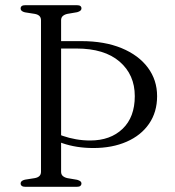

<svg xmlns="http://www.w3.org/2000/svg" viewBox="-20 -720 673 740"><path d="M178 -533V-561.5H293.5Q383 -561.5 448.5 -534.5Q514 -507.5 549.8 -459.5Q585.5 -411.5 585.5 -349.5Q585.5 -288 554.5 -243Q523.5 -198 468 -173.8Q412.5 -149.5 340 -149.5Q307 -149.5 277 -154.2Q247 -159 221.5 -167.8Q196 -176.5 175 -189L181.5 -215.5Q198.5 -204.5 222.2 -196.2Q246 -188 273 -183.2Q300 -178.5 327.5 -178.5Q405.5 -178.5 452.5 -223.5Q499.5 -268.5 499.5 -349.5Q499.5 -432 441 -482.5Q382.5 -533 274.5 -533ZM215.5 -58Q215.5 -47.5 222 -41.8Q228.5 -36 239.5 -33.5L277.5 -27Q286 -24.5 290 -21.2Q294 -18 294 -12.5Q294 -7 289.8 -3.5Q285.5 0 276 0H77.5Q68.5 0 64 -3.5Q59.5 -7 59.5 -13Q59.5 -23.5 76 -27.5L114 -33.5Q125.5 -35.5 131.8 -41.5Q138 -47.5 138 -58V-642Q138 -652.5 131.8 -658.5Q125.5 -664.5 114 -666.5L76 -672.5Q59.5 -676.5 59.5 -687Q59.5 -693.5 64 -696.8Q68.5 -700 77.5 -700H276Q285.5 -700 289.8 -696.8Q294 -693.5 294 -687.5Q294 -682.5 290 -679Q286 -675.5 277.5 -673L239.5 -666.5Q228.5 -664 222 -658.2Q215.5 -652.5 215.5 -642Z"/></svg>

Font: Fraunces Light
Style: Regular
Weight: 300
Version: Version 1.000;[b76b70a41]